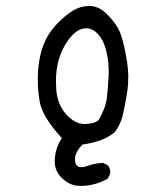

<svg xmlns="http://www.w3.org/2000/svg" viewBox="-20 -486 540 630"><path d="M397.9 -187.5Q400.9 -207.5 400.9 -234.9Q400.9 -244.1 399.4 -261.7Q397.9 -279.3 394 -300.3Q382.8 -363.8 369.6 -388.7Q356.4 -414.6 330.6 -439.9Q304.7 -465.3 275.9 -466.3Q273.9 -466.3 272.5 -466.3Q244.6 -466.3 220.2 -451.7Q192.4 -434.6 164.8 -405.3Q137.2 -376 123 -339.8Q108.9 -304.2 105 -255.4Q104 -240.2 104 -225.1Q104 -190.4 109.9 -154.3Q118.2 -104 179.2 -37.1L183.1 -33.2L180.2 -28.3Q161.6 1.5 159.7 38.1Q159.7 40.5 159.7 43Q159.7 75.2 181.2 96.2Q204.6 120.1 232.9 123.5Q239.3 124 245.1 124Q291.5 124 333.5 100.1L341.3 84Q341.8 82 341.8 79.8Q341.8 77.6 341.6 74.7Q341.3 71.8 340.3 68.4Q338.4 62 334 56.6L317.9 48.3Q289.1 50.3 273.2 56.4Q257.3 62.5 247.1 62.5Q240.2 62.5 237.1 60.8Q233.9 59.1 232.4 57.1Q226.1 51.3 226.1 37.6Q226.1 36.1 226.1 34.2Q227.1 13.7 248.5 -9.8L250.5 -11.7Q282.2 -16.1 308.6 -25.4Q335 -34.7 356.9 -52.7Q375 -76.7 382.6 -106.9Q390.1 -137.2 397.9 -187.5ZM256.8 -79.1Q226.1 -79.1 197.3 -110.8Q168.5 -142.6 164.6 -191.9Q163.6 -206.5 163.6 -220.2Q163.6 -295.9 201.2 -350.6Q230.5 -393.1 262.7 -393.1Q282.7 -393.1 299.8 -376Q320.3 -355.5 329.6 -314.9Q336.9 -282.2 336.9 -250Q336.9 -243.2 336.4 -235.8Q334.5 -197.8 330.6 -164.6Q326.7 -131.3 303.7 -92.3Q297.9 -86.4 287.6 -83.3Q277.3 -80.1 260.3 -79.1Q258.8 -79.1 256.8 -79.1Z"/></svg>

Font: Bakudai
Style: ExtraLight
Weight: 200
Version: Version 1.48